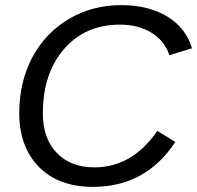

<svg xmlns="http://www.w3.org/2000/svg" viewBox="-20 -718 768 748"><path d="M593 -208 663 -165Q548 10 342 10Q208 10 131.5 -68Q55 -146 55 -278Q55 -398 106 -495Q158 -591 249 -644.5Q340 -698 452 -698Q558 -698 631 -654Q704 -610 728 -530L640 -503Q622 -558 571 -590Q520 -622 447 -622Q312 -622 229.5 -527Q147 -432 147 -276Q147 -179 201 -122.5Q255 -66 348 -66Q495 -66 593 -208Z"/></svg>

Font: Libra Sans
Style: Italic
Weight: 400
Italic angle: -12°
Foundry: Context Ltd
Version: Version 1.002